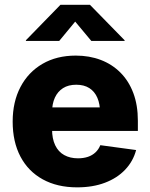

<svg xmlns="http://www.w3.org/2000/svg" viewBox="-20 -784 636 814"><path d="M307.1 10.3Q222.7 10.3 161.1 -23.7Q99.6 -57.6 66.7 -120.1Q33.7 -182.6 33.7 -268.6Q33.7 -352.1 66.7 -415Q99.6 -478 159.9 -513.2Q220.2 -548.3 301.3 -548.3Q358.9 -548.3 407 -530Q455.1 -511.7 490.5 -476.3Q525.9 -440.9 545.2 -389.6Q564.5 -338.4 564.5 -272V-229H92.8V-328.6H483.4L404.3 -305.2Q404.3 -342.8 392.8 -369.4Q381.3 -396 358.9 -410.4Q336.4 -424.8 303.2 -424.8Q270 -424.8 247.3 -410.4Q224.6 -396 212.6 -369.9Q200.7 -343.8 200.7 -308.1V-236.3Q200.7 -195.8 214.1 -168Q227.5 -140.1 252.4 -126.5Q277.3 -112.8 310.5 -112.8Q334 -112.8 352.8 -119.1Q371.6 -125.5 385 -138.2Q398.4 -150.9 405.3 -168.5L557.1 -147.9Q544.4 -100.1 510.5 -64.5Q476.6 -28.8 425 -9.3Q373.5 10.3 307.1 10.3ZM231 -610.4H89.8V-613.3L236.3 -763.7H361.3L508.3 -613.3V-610.4H367.2L298.8 -692.4Z"/></svg>

Font: Inter 17pt ExtraBold
Style: Regular
Weight: 800
Version: Version 4.001;git-66647c0bb